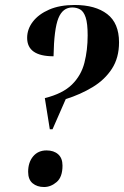

<svg xmlns="http://www.w3.org/2000/svg" viewBox="-20 -744 498 771"><path d="M160 -350Q232 -368 269 -404.5Q306 -441 319 -492Q332 -543 332 -602Q332 -650 324 -674Q316 -698 302 -706Q288 -714 270 -714Q232 -714 214.5 -671Q197 -628 195 -518Q89 -518 89 -592Q89 -627 112 -657Q135 -687 177.5 -705.5Q220 -724 280 -724Q363 -724 410.5 -687.5Q458 -651 458 -574Q458 -512 429.5 -468Q401 -424 352.5 -394.5Q304 -365 244 -346L191 -225H180ZM157 7Q129 7 111 -8Q93 -23 93 -54Q93 -92 113 -116Q133 -140 167 -140Q196 -140 213.5 -124.5Q231 -109 231 -79Q231 -33 207.5 -13Q184 7 157 7Z"/></svg>

Font: Noto Serif Display ExtraCondensed
Style: Bold Italic
Weight: 700
Width: 2
Italic angle: -12°
Designer: Monotype Design Team
Foundry: Monotype Imaging Inc.
Version: Version 2.009